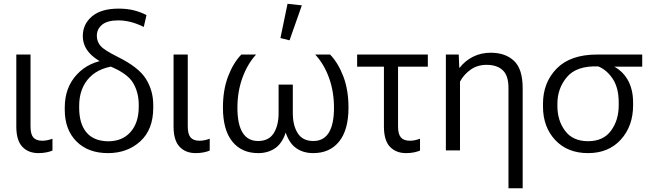

<svg xmlns="http://www.w3.org/2000/svg" viewBox="-20 -806 3486 1029"><path d="M186 14.6Q209.5 14.6 229.2 10.5Q249 6.3 261.2 1V-62.5Q247.6 -57.6 234.1 -54.7Q220.7 -51.8 206.5 -51.8Q173.8 -51.8 158.7 -69.3Q143.6 -86.9 143.6 -127.4V-513.7H67.4V-127.4Q67.4 -53.7 99.6 -19.5Q131.8 14.6 186 14.6Z M558.6 14.6Q662.6 14.6 731.9 -48.6Q801.3 -111.8 801.3 -228.5V-242.7Q801.3 -320.3 762.2 -383.1Q723.1 -445.8 611.3 -501Q538.6 -537.1 518.8 -560.1Q499 -583 499 -614.3Q499 -650.4 527.3 -673.6Q555.7 -696.8 614.3 -696.8Q645 -696.8 678.5 -688.7Q711.9 -680.7 750.5 -661.6L765.1 -725.1Q736.8 -740.2 700 -750Q663.1 -759.8 615.7 -759.8Q522.5 -759.8 473.1 -718.3Q423.8 -676.8 423.8 -612.8Q423.8 -561.5 459.5 -521.7Q495.1 -481.9 570.8 -450.2Q663.6 -412.1 693.6 -361.1Q723.6 -310.1 723.6 -244.1V-233.4Q723.6 -147.9 679.2 -98.1Q634.8 -48.3 558.1 -48.8Q481.9 -50.3 443.1 -96.7Q404.3 -143.1 404.3 -229V-238.3Q404.3 -333 460 -390.9Q515.6 -448.7 623 -455.1L560.1 -486.3Q456.5 -476.1 391.8 -406.5Q327.1 -336.9 327.1 -230V-217.3Q327.1 -111.3 389.6 -48.3Q452.1 14.6 558.6 14.6Z M1028.8 14.6Q1052.2 14.6 1072 10.5Q1091.8 6.3 1104 1V-62.5Q1090.3 -57.6 1076.9 -54.7Q1063.5 -51.8 1049.3 -51.8Q1016.6 -51.8 1001.5 -69.3Q986.3 -86.9 986.3 -127.4V-513.7H910.2V-127.4Q910.2 -53.7 942.4 -19.5Q974.6 14.6 1028.8 14.6Z M1363.8 14.6Q1419.4 14.6 1458.3 -14.4Q1497.1 -43.5 1515.1 -108.4H1507.3Q1525.4 -43.5 1564.2 -14.4Q1603 14.6 1658.7 14.6Q1747.6 14.6 1797.6 -47.6Q1847.7 -109.9 1847.7 -229.5Q1847.7 -324.2 1819.8 -397Q1792 -469.7 1749 -513.7H1669.4Q1716.8 -462.4 1743.4 -388.7Q1770 -314.9 1770 -228.5Q1770 -139.6 1742.2 -95Q1714.4 -50.3 1659.7 -50.3Q1601.6 -50.3 1575.4 -92.3Q1549.3 -134.3 1549.3 -199.2V-352.5H1473.1V-199.2Q1473.1 -134.3 1447 -92.3Q1420.9 -50.3 1362.8 -50.3Q1308.1 -50.3 1280.3 -95Q1252.4 -139.6 1252.4 -228.5Q1252.4 -314.9 1279.1 -388.7Q1305.7 -462.4 1352.5 -513.7H1273.4Q1230.5 -469.7 1202.6 -397Q1174.8 -324.2 1174.8 -229.5Q1174.8 -109.9 1224.9 -47.6Q1274.9 14.6 1363.8 14.6ZM1531.7 -589.8 1597.7 -777.3 1521 -785.6 1482.9 -602.1Z M1894 -448.7H2272.9V-513.7H1894ZM2156.2 14.6Q2179.7 14.6 2199.2 10.5Q2218.8 6.3 2231 1V-62.5Q2217.3 -57.6 2204.1 -54.7Q2190.9 -51.8 2176.8 -51.8Q2144 -51.8 2128.7 -69.3Q2113.3 -86.9 2113.3 -127.4V-480H2037.6V-127.4Q2037.6 -53.7 2069.8 -19.5Q2102.1 14.6 2156.2 14.6Z M2705.1 203.1H2781.2V-334Q2781.2 -436 2734.9 -479.7Q2688.5 -523.4 2610.4 -523.4Q2558.1 -523.4 2515.6 -502.2Q2473.1 -481 2443.4 -442.9H2441.4L2438.5 -513.7H2369.6V0H2445.3V-368.7Q2466.8 -408.2 2503.2 -433.3Q2539.6 -458.5 2587.4 -458.5Q2643.6 -458.5 2674.3 -429.7Q2705.1 -400.9 2705.1 -335Z M3131.8 14.6Q3241.7 14.6 3307.4 -57.9Q3373 -130.4 3373 -241.7V-256.8Q3373 -329.6 3342.3 -381.3Q3311.5 -433.1 3252.4 -458.5V-448.7H3421.9V-513.7H3180.2Q3037.1 -513.7 2963.6 -438.7Q2890.1 -363.8 2890.1 -250V-234.9Q2890.1 -125.5 2955.8 -55.4Q3021.5 14.6 3131.8 14.6ZM3131.8 -49.3Q3050.3 -49.3 3008.8 -104.5Q2967.3 -159.7 2967.3 -237.8V-250.5Q2967.3 -332.5 3018.6 -393.3Q3069.8 -454.1 3186 -450.2Q3231.4 -432.1 3263.7 -383.8Q3295.9 -335.4 3295.9 -257.3V-241.2Q3295.9 -161.6 3254.6 -105.5Q3213.4 -49.3 3131.8 -49.3Z"/></svg>

Font: Roboto Flex
Style: wght 300 wdth 100 opsz 14.0 GRAD 0.00 slnt 0.00 XTRA 468 XOPQ 96 YOPQ 79 YTLC 514 YTUC 712 YTAS 750 YTDE -203.00 YTFI 738
Weight: 300
Designer: Berlow after Robertson
Foundry: Google
Version: Version 3.100